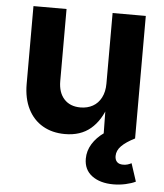

<svg xmlns="http://www.w3.org/2000/svg" viewBox="-53 -588 723 844"><g transform="rotate(5 308.5 -166.0)"><path d="M247.1 7.3Q190.9 7.3 148.9 -17.1Q106.9 -41.5 83.7 -87.6Q60.5 -133.8 60.5 -197.8V-541H206.5V-223.1Q206.5 -172.4 232.7 -143.8Q258.8 -115.2 304.7 -115.2Q335.4 -115.2 359.1 -128.4Q382.8 -141.6 396.2 -167.5Q409.7 -193.4 409.7 -229.5V-541H556.2V0H417L415 -135.7H426.3Q404.3 -67.4 360.1 -30Q315.9 7.3 247.1 7.3ZM478 209Q419.9 209 384 182.4Q348.1 155.8 348.1 106.9Q348.1 72.3 366.9 41.7Q385.7 11.2 418.9 -12.2L555.7 0Q517.1 19.5 497.3 39.6Q477.5 59.6 477.5 84Q477.5 100.6 486.6 109.9Q495.6 119.1 513.7 119.1Q523.9 119.1 533 116.5Q542 113.8 550.3 109.4L576.2 188.5Q558.6 197.3 532.2 203.1Q505.9 209 478 209Z"/></g></svg>

Font: Inter 17pt
Style: Bold
Weight: 700
Version: Version 4.001;git-66647c0bb